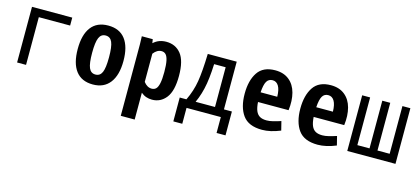

<svg xmlns="http://www.w3.org/2000/svg" viewBox="-55 -860 3172 1458"><g transform="rotate(15 1531.0 -131.0)"><path d="M128.9 -375V0H58.6V-437.5H375V-375Z M656.2 12.7Q567.4 12.7 522 -46.9Q476.6 -106.4 476.6 -218.8Q476.6 -331.1 522 -390.6Q567.4 -450.2 656.2 -450.2Q745.1 -450.2 790.5 -390.6Q835.9 -331.1 835.9 -219.7Q835.9 -108.4 789.6 -47.9Q743.2 12.7 656.2 12.7ZM656.2 -65.4Q692.4 -65.4 707.5 -100.1Q722.7 -134.8 722.7 -218.3Q722.7 -301.8 707.5 -336.9Q692.4 -372.1 656.2 -372.1Q620.1 -372.1 605 -336.9Q589.8 -301.8 589.8 -218.8Q589.8 -135.7 605 -100.6Q620.1 -65.4 656.2 -65.4Z M923.8 -374 921.9 -437.5H1007.8L1012.7 -407.2Q1035.2 -427.7 1060.1 -436.5Q1085 -445.3 1113.3 -445.3Q1186.5 -445.3 1229.5 -391.6Q1272.5 -337.9 1272.5 -218.8Q1272.5 -100.6 1230 -46.4Q1187.5 7.8 1120.1 7.8Q1095.7 7.8 1074.2 0.5Q1052.7 -6.8 1033.2 -23.4V187.5H923.8ZM1096.7 -72.3Q1117.2 -72.3 1130.4 -85.4Q1143.6 -98.6 1150.4 -130.9Q1157.2 -163.1 1157.2 -218.8Q1157.2 -275.4 1150.4 -307.6Q1143.6 -339.8 1130.4 -353.5Q1117.2 -367.2 1096.7 -367.2Q1061.5 -367.2 1033.2 -330.1V-108.4Q1060.5 -72.3 1096.7 -72.3Z M1508.8 -437.5Q1506.8 -305.7 1492.7 -220.2Q1478.5 -134.8 1445.3 -62.5H1597.7V-375H1468.8ZM1668 -62.5H1730.5V125H1660.2V0H1390.6V125H1320.3V-62.5H1373Q1410.2 -139.6 1423.3 -219.2Q1436.5 -298.8 1440.4 -437.5H1668Z M1986.3 12.7Q1879.9 12.7 1834.5 -49.8Q1789.1 -112.3 1789.1 -218.8Q1789.1 -323.2 1831.5 -386.7Q1874 -450.2 1968.8 -450.2Q2035.2 -450.2 2078.1 -415.5Q2121.1 -380.9 2137.2 -320.3Q2153.3 -259.8 2143.6 -183.6H1903.3Q1906.2 -139.6 1917 -114.3Q1927.7 -88.9 1948.2 -77.1Q1968.8 -65.4 2002 -65.4Q2024.4 -65.4 2052.2 -72.3Q2080.1 -79.1 2112.3 -89.8L2129.9 -19.5Q2051.8 12.7 1986.3 12.7ZM2034.2 -259.8Q2033.2 -315.4 2016.1 -343.8Q1999 -372.1 1968.8 -372.1Q1937.5 -372.1 1922.4 -346.2Q1907.2 -320.3 1903.3 -259.8Z M2423.8 12.7Q2317.4 12.7 2272 -49.8Q2226.6 -112.3 2226.6 -218.8Q2226.6 -323.2 2269 -386.7Q2311.5 -450.2 2406.2 -450.2Q2472.7 -450.2 2515.6 -415.5Q2558.6 -380.9 2574.7 -320.3Q2590.8 -259.8 2581.1 -183.6H2340.8Q2343.8 -139.6 2354.5 -114.3Q2365.2 -88.9 2385.7 -77.1Q2406.2 -65.4 2439.5 -65.4Q2461.9 -65.4 2489.7 -72.3Q2517.6 -79.1 2549.8 -89.8L2567.4 -19.5Q2489.3 12.7 2423.8 12.7ZM2471.7 -259.8Q2470.7 -315.4 2453.6 -343.8Q2436.5 -372.1 2406.2 -372.1Q2375 -372.1 2359.9 -346.2Q2344.7 -320.3 2340.8 -259.8Z M2716.8 -437.5V-62.5H2812.5V-437.5H2875V-62.5H2970.7V-437.5H3033.2V0H2654.3V-437.5Z"/></g></svg>

Font: Sudo Variable
Style: Regular
Weight: 400
Monospace: yes
Designer: Jens Kutilek
Foundry: Jens Kutilek
Version: Version 0.040